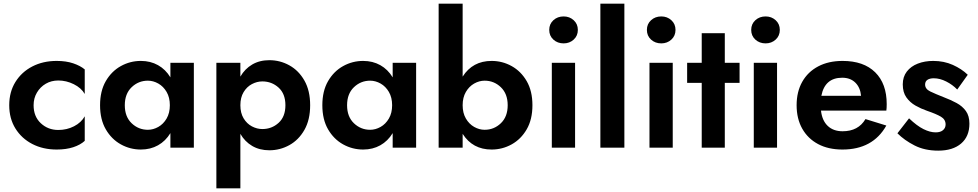

<svg xmlns="http://www.w3.org/2000/svg" viewBox="-20 -800 5296 1040"><path d="M162 -230Q162 -169 201 -132.5Q240 -96 296 -96Q342 -96 381 -116Q420 -136 439 -170V-37Q415 -15 376.5 -2.5Q338 10 287 10Q213 10 155 -20Q97 -50 63.5 -104Q30 -158 30 -230Q30 -302 63.5 -356Q97 -410 155 -440Q213 -470 287 -470Q338 -470 376.5 -457Q415 -444 439 -424V-291Q420 -324 379.5 -344Q339 -364 296 -364Q258 -364 228 -346.5Q198 -329 180 -298.5Q162 -268 162 -230Z M522 -230Q522 -307 553 -360.5Q584 -414 634.5 -442Q685 -470 743 -470Q795 -470 836 -447Q877 -424 903 -381V-460H1030V0H903V-79Q877 -36 836 -13Q795 10 743 10Q685 10 634.5 -18Q584 -46 553 -99.5Q522 -153 522 -230ZM656 -230Q656 -168 693 -132.5Q730 -97 781 -97Q810 -97 837.5 -112.5Q865 -128 882.5 -158Q900 -188 900 -230Q900 -272 882.5 -302Q865 -332 837.5 -347.5Q810 -363 781 -363Q730 -363 693 -327.5Q656 -292 656 -230Z M1282 220H1152V-460H1282V-385Q1306 -427 1346 -450.5Q1386 -474 1439 -474Q1497 -474 1547.5 -446Q1598 -418 1629 -363.5Q1660 -309 1660 -230Q1660 -151 1629 -96.5Q1598 -42 1547.5 -14Q1497 14 1439 14Q1386 14 1346 -9.5Q1306 -33 1282 -75ZM1526 -230Q1526 -292 1489 -325.5Q1452 -359 1401 -359Q1372 -359 1344.5 -344.5Q1317 -330 1299.5 -301Q1282 -272 1282 -230Q1282 -188 1299.5 -159Q1317 -130 1344.5 -115.5Q1372 -101 1401 -101Q1452 -101 1489 -134.5Q1526 -168 1526 -230Z M1726 -230Q1726 -307 1757 -360.5Q1788 -414 1838.5 -442Q1889 -470 1947 -470Q1999 -470 2040 -447Q2081 -424 2107 -381V-460H2234V0H2107V-79Q2081 -36 2040 -13Q1999 10 1947 10Q1889 10 1838.5 -18Q1788 -46 1757 -99.5Q1726 -153 1726 -230ZM1860 -230Q1860 -168 1897 -132.5Q1934 -97 1985 -97Q2014 -97 2041.5 -112.5Q2069 -128 2086.5 -158Q2104 -188 2104 -230Q2104 -272 2086.5 -302Q2069 -332 2041.5 -347.5Q2014 -363 1985 -363Q1934 -363 1897 -327.5Q1860 -292 1860 -230Z M2864 -230Q2864 -153 2833 -99.5Q2802 -46 2751.5 -18Q2701 10 2643 10Q2540 10 2486 -75V0H2356V-780H2486V-385Q2540 -470 2643 -470Q2701 -470 2751.5 -442Q2802 -414 2833 -360.5Q2864 -307 2864 -230ZM2730 -230Q2730 -292 2693 -327.5Q2656 -363 2605 -363Q2576 -363 2548.5 -347.5Q2521 -332 2503.5 -302Q2486 -272 2486 -230Q2486 -188 2503.5 -158Q2521 -128 2548.5 -112.5Q2576 -97 2605 -97Q2656 -97 2693 -132.5Q2730 -168 2730 -230Z M2955 -638Q2955 -670 2977.5 -690.5Q3000 -711 3033 -711Q3065 -711 3087.5 -690.5Q3110 -670 3110 -638Q3110 -606 3087.5 -585.5Q3065 -565 3033 -565Q3000 -565 2977.5 -585.5Q2955 -606 2955 -638ZM2969 -460H3095V0H2969Z M3232 -780H3362V0H3232Z M3484 -638Q3484 -670 3506.5 -690.5Q3529 -711 3562 -711Q3594 -711 3616.5 -690.5Q3639 -670 3639 -638Q3639 -606 3616.5 -585.5Q3594 -565 3562 -565Q3529 -565 3506.5 -585.5Q3484 -606 3484 -638ZM3498 -460H3624V0H3498Z M3702 -460H3781V-620H3906V-460H3986V-351H3906V0H3781V-351H3702Z M4049 -638Q4049 -670 4071.5 -690.5Q4094 -711 4127 -711Q4159 -711 4181.5 -690.5Q4204 -670 4204 -638Q4204 -606 4181.5 -585.5Q4159 -565 4127 -565Q4094 -565 4071.5 -585.5Q4049 -606 4049 -638ZM4063 -460H4189V0H4063Z M4543 10Q4467 10 4411.5 -19.5Q4356 -49 4325.5 -103Q4295 -157 4295 -230Q4295 -303 4325.5 -357Q4356 -411 4412 -440.5Q4468 -470 4544 -470Q4658 -470 4720.5 -408.5Q4783 -347 4783 -236Q4783 -213 4781 -201H4427Q4433 -147 4463.5 -118Q4494 -89 4544 -89Q4629 -89 4668 -155L4781 -120Q4708 10 4543 10ZM4542 -379Q4448 -379 4429 -281H4644Q4640 -326 4613 -352.5Q4586 -379 4542 -379Z M4904 -159Q4947 -118 4982.5 -100.5Q5018 -83 5048 -83Q5074 -83 5088 -95Q5102 -107 5102 -126Q5102 -153 5076.5 -168Q5051 -183 5001 -200Q4969 -211 4939 -228Q4909 -245 4889.5 -272.5Q4870 -300 4870 -343Q4870 -384 4892 -412.5Q4914 -441 4951.5 -455.5Q4989 -470 5035 -470Q5093 -470 5141 -448.5Q5189 -427 5222 -395L5165 -315Q5140 -341 5105.5 -358.5Q5071 -376 5038 -376Q5016 -376 5003.5 -367.5Q4991 -359 4991 -342Q4991 -318 5019 -304.5Q5047 -291 5093 -273Q5130 -259 5161.5 -242Q5193 -225 5212 -198.5Q5231 -172 5231 -130Q5231 -61 5186 -22.5Q5141 16 5062 16Q4989 16 4934 -12Q4879 -40 4841 -78Z"/></svg>

Font: Von Semi
Style: Regular
Weight: 600
Version: Version 4.000; ttfautohint (v1.8.4.7-5d5b)